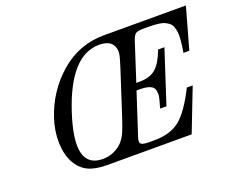

<svg xmlns="http://www.w3.org/2000/svg" viewBox="-99 -753 1114 917"><g transform="rotate(-20 458.5 -294.0)"><path d="M462.9 -553.2Q314.5 -553.2 230 -293.7Q145.5 -34.2 294.9 -34.2Q324.7 -34.2 352.1 -46.6Q379.4 -59.1 395.8 -77.9Q412.1 -96.7 422.4 -119.6Q432.6 -142.6 448.7 -191.4L521.5 -416Q536.6 -462.4 539.1 -481Q541.5 -499.5 534.7 -516.1Q520 -553.2 462.9 -553.2ZM816.9 -217.8 732.4 0H303.2Q244.1 0 207.5 -17.3Q170.9 -34.7 147.9 -75.7Q125 -116.7 123 -176.3Q121.1 -235.8 141.1 -297.4Q181.6 -421.4 277.6 -504.6Q373.5 -587.9 500 -587.9H917L858.4 -378.9H828.6Q841.3 -455.6 836.9 -482.4Q832.5 -509.3 824.5 -520.8Q816.4 -532.2 794.7 -542.7Q772.9 -553.2 709.5 -553.2H689.5Q659.2 -553.2 648.7 -545.7Q638.2 -538.1 629.4 -511.2L567.9 -321.3H585Q637.7 -321.3 667.5 -347.2Q697.3 -373 720.2 -435.5H752.4L665 -167H632.8Q649.4 -221.7 648.7 -234.6Q647.9 -247.6 646 -256.3Q638.7 -287.1 570.8 -287.1H556.6L487.3 -74.7Q479 -49.8 488.3 -42Q497.6 -34.2 527.3 -34.2H555.2Q636.7 -34.2 685.3 -73Q733.9 -111.8 787.1 -217.8Z"/></g></svg>

Font: RIT Rachana
Style: Italic
Weight: 400
Designer: Hussain KH
Version: 1.5.2